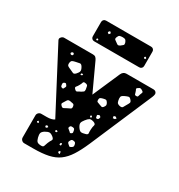

<svg xmlns="http://www.w3.org/2000/svg" viewBox="-211 -1066 1126 1207"><g transform="rotate(30 351.5 -462.5)"><path d="M145 0Q134 0 126 -8Q118 -16 118 -27V-187Q118 -198 126 -206Q134 -214 145 -214H186Q220 -214 239 -227L7 -669Q5 -673 5 -676Q5 -685 13 -692.5Q21 -700 31 -700H240Q253 -700 260 -693.5Q267 -687 272 -676L363 -479L449 -676Q460 -700 483 -700H680Q690 -700 696.5 -693.5Q703 -687 703 -679Q703 -674 701 -667.5Q699 -661 697 -656L503 -204Q477 -144 451.5 -104.5Q426 -65 394.5 -42Q363 -19 318.5 -9.5Q274 0 210 0ZM622 -657Q612 -664 605.5 -664.5Q599 -665 589 -657Q580 -651 583.5 -645Q587 -639 590 -629Q593 -620 594.5 -614.5Q596 -609 606 -609Q616 -609 617.5 -614.5Q619 -620 622 -629Q625 -639 628 -645Q631 -651 622 -657ZM133 -644Q127 -650 122 -647Q113 -643 114 -637Q115 -632 117.5 -631Q120 -630 124 -629Q130 -628 133 -634Q136 -640 133 -644ZM216 -597Q207 -612 197 -610.5Q187 -609 170 -605Q155 -602 147 -598Q139 -594 137 -578Q136 -563 143 -558Q150 -553 165 -547Q180 -540 189 -536Q198 -532 210 -545Q223 -559 224.5 -569.5Q226 -580 216 -597ZM586 -571Q576 -583 567.5 -581.5Q559 -580 544 -573Q531 -567 525.5 -561.5Q520 -556 521 -541Q523 -524 527 -515.5Q531 -507 548 -503Q564 -500 569 -508Q574 -516 582 -531Q590 -544 593 -552Q596 -560 586 -571ZM251 -557 243 -562 235 -559 236 -549 244 -551ZM289 -520Q275 -523 272.5 -513.5Q270 -504 263 -492Q256 -479 249 -471.5Q242 -464 253 -454Q263 -443 271 -448.5Q279 -454 293 -460Q303 -466 307.5 -470Q312 -474 311 -486Q309 -501 306.5 -509.5Q304 -518 289 -520ZM465 -484Q458 -494 451.5 -494Q445 -494 433 -491Q421 -488 415.5 -484Q410 -480 410 -468Q410 -457 416 -454.5Q422 -452 433 -448Q444 -444 450.5 -442Q457 -440 464 -449Q472 -459 472 -466Q472 -473 465 -484ZM192 -447Q188 -452 185.5 -455.5Q183 -459 176 -457Q168 -454 166 -450Q164 -446 165 -438Q166 -429 168 -425.5Q170 -422 178 -420Q185 -418 186.5 -422.5Q188 -427 192 -433Q197 -441 192 -447ZM570 -424 560 -433 546 -430 548 -415 561 -416ZM473 -386Q469 -390 465.5 -389.5Q462 -389 457 -386Q452 -384 452.5 -381Q453 -378 454 -373Q455 -368 455.5 -365.5Q456 -363 461 -362Q471 -361 475 -370Q477 -375 477.5 -378.5Q478 -382 473 -386ZM295 -354Q293 -368 284.5 -369.5Q276 -371 262 -374Q252 -375 247.5 -372Q243 -369 238 -360Q231 -347 225.5 -339.5Q220 -332 230 -322Q240 -311 248 -315Q256 -319 269 -326Q282 -332 289.5 -336Q297 -340 295 -354ZM429 -360 422 -363 418 -357 421 -348 431 -352ZM455 -335Q434 -342 424 -336.5Q414 -331 401 -314Q388 -298 386.5 -287Q385 -276 396 -259Q408 -241 418.5 -239Q429 -237 449 -243Q466 -247 464.5 -257.5Q463 -268 464 -285Q465 -304 469 -316Q473 -328 455 -335ZM375 -225Q373 -233 370.5 -236Q368 -239 360 -240Q351 -241 346 -239.5Q341 -238 338 -230Q335 -222 339 -219.5Q343 -217 349 -211Q356 -206 359 -202Q362 -198 369 -202Q377 -207 377 -211.5Q377 -216 375 -225ZM290 -169 281 -174 274 -170 276 -161H285ZM216 -170 206 -166 208 -154 219 -155 225 -164ZM424 -151Q422 -161 418 -164.5Q414 -168 404 -169Q395 -170 391.5 -166.5Q388 -163 384 -155Q380 -148 381.5 -143.5Q383 -139 389 -134Q395 -128 399.5 -125Q404 -122 412 -127Q421 -132 423.5 -136.5Q426 -141 424 -151ZM159 -162 152 -168 145 -160 150 -154H158ZM278 -124Q261 -138 249.5 -138Q238 -138 219 -127Q202 -116 199.5 -105Q197 -94 202 -74Q207 -55 214.5 -48Q222 -41 242 -40Q259 -39 262 -49Q265 -59 271 -75Q278 -92 285 -102Q292 -112 278 -124ZM349 -120 341 -114 340 -104 351 -102 353 -111ZM371 -63 366 -72 357 -64 360 -55 371 -52ZM205 -775Q195 -775 188.5 -781.5Q182 -788 182 -798V-902Q182 -912 188.5 -918.5Q195 -925 205 -925H532Q542 -925 548.5 -918.5Q555 -912 555 -902V-798Q555 -788 548.5 -781.5Q542 -775 532 -775ZM349 -887Q334 -887 326.5 -884Q319 -881 314 -867Q309 -854 316 -849Q323 -844 334 -836Q342 -829 347.5 -829Q353 -829 362 -835Q372 -843 377 -847.5Q382 -852 379 -864Q374 -878 368.5 -882.5Q363 -887 349 -887ZM265 -879 255 -877 251 -867 261 -859 270 -868ZM542 -847 534 -853 527 -847 530 -839 539 -838ZM224 -795 217 -802 210 -797 211 -790 218 -788Z"/></g></svg>

Font: Rubik Moonrocks
Style: Regular
Weight: 400
Designer: Hubert and Fischer, NaN
Foundry: Hubert and Fischer, NaN
Version: Version 2.200